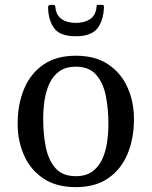

<svg xmlns="http://www.w3.org/2000/svg" viewBox="-20 -759 623 789"><path d="M52.5 -250C52.5 -203.3 61.2 -160.2 78.8 -120.8C96.2 -81.2 122.7 -49.6 158 -25.8C193.3 -1.9 237.8 10 291.5 10C345.2 10 389.7 -2.2 425 -26.8C460.3 -51.2 486.8 -84.6 504.2 -126.8C521.8 -168.9 530.5 -216.7 530.5 -270C530.5 -316.7 521.8 -359.8 504.2 -399.2C486.8 -438.8 460.3 -470.4 425 -494.2C389.7 -518.1 345.2 -530 291.5 -530C237.8 -530 193.3 -517.8 158 -493.2C122.7 -468.8 96.2 -435.4 78.8 -393.2C61.2 -351.1 52.5 -303.3 52.5 -250ZM157.5 -270C157.5 -296 159.4 -321.8 163.2 -347.2C167.1 -372.8 173.8 -395.8 183.5 -416.5C193.2 -437.2 206.8 -453.8 224.2 -466.2C241.8 -478.8 264.2 -485 291.5 -485C327.8 -485 355.7 -474 375 -452C394.3 -430 407.6 -401.2 414.8 -365.5C421.9 -329.8 425.5 -291.3 425.5 -250C425.5 -224 423.6 -198.2 419.8 -172.8C415.9 -147.2 409.2 -124.2 399.5 -103.5C389.8 -82.8 376.2 -66.2 358.8 -53.8C341.2 -41.2 318.8 -35 291.5 -35C255.2 -35 227.3 -46 208 -68C188.7 -90 175.4 -118.8 168.2 -154.5C161.1 -190.2 157.5 -228.7 157.5 -270ZM291.5 -610C333.8 -610 363.3 -620.8 380 -642.2C396.7 -663.8 405.7 -692 407 -727C407.3 -732 407.1 -735.2 406.2 -736.8C405.4 -738.2 402.3 -739 397 -739H386C380 -739 377 -737.8 377 -735.2C377 -732.8 376.7 -729.2 376 -724.5C373 -704.2 363.9 -689.2 348.8 -679.5C333.6 -669.8 314.5 -665 291.5 -665C267.2 -665 247.5 -670.4 232.5 -681.2C217.5 -692.1 209.2 -708.7 207.5 -731C207.2 -736.3 204.2 -739 198.5 -739H189C181.3 -739 177.5 -735.8 177.5 -729.5C178.2 -693.5 186.6 -664.6 202.8 -642.8C218.9 -620.9 248.5 -610 291.5 -610Z"/></svg>

Font: Besley*
Style: Regular
Weight: 400
Designer: Owen Earl
Foundry: indestructible type*
Version: Version 3.000; ttfautohint (v1.8.3)